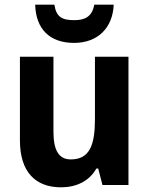

<svg xmlns="http://www.w3.org/2000/svg" viewBox="-20 -789 635 819"><path d="M465 -769H382C373 -717 341 -703 297 -703C245 -703 220 -716 212 -769H130C133 -666 191 -606 296 -606C397 -606 461 -670 465 -769ZM528 -547H385V-282C385 -171 363 -109 282 -109C230 -109 208 -149 208 -228V-547H65V-190C65 -56 131 10 240 10C304 10 360 -15 391 -70H399L417 0H528Z"/></svg>

Font: Noto Sans Khmer SemiCondensed
Style: Bold
Weight: 700
Width: 4
Designer: Danh Hong and the Monotype Design Team
Foundry: Monotype Imaging Inc.
Version: Version 2.004